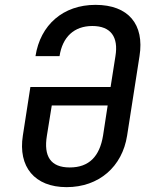

<svg xmlns="http://www.w3.org/2000/svg" viewBox="-20 -760 640 790"><path d="M254 10C387 10 483 -74 503 -202L554 -529C575 -660 508 -740 373 -740C240 -740 146 -658 126 -529H225C237 -608 285 -653 360 -653C436 -653 468 -608 455 -529L435 -402H105L74 -202C54 -74 122 10 254 10ZM267 -71C188 -71 159 -117 173 -202L193 -326H423L404 -202C390 -117 347 -71 267 -71Z"/></svg>

Font: JetBrains Mono Medium
Style: Italic
Weight: 436
Italic angle: -9°
Monospace: yes
Designer: Philipp Nurullin, Konstantin Bulenkov
Foundry: JetBrains
Version: Version 2.305